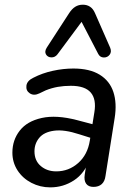

<svg xmlns="http://www.w3.org/2000/svg" viewBox="-20 -788 561 817"><path d="M32.7 -138.4Q32.7 -192 64 -232.1Q95.3 -272.3 157.5 -286Q219.7 -299.8 307.7 -276.9L388.1 -255.7L379.3 -197.1L317.5 -216.5Q253.3 -237.6 210.3 -231.8Q167.3 -226.1 147 -201.5Q126.7 -177 126.7 -144.1Q126.7 -104.2 153.5 -81.5Q180.2 -58.8 219.3 -58.8Q272.5 -58.8 312.6 -94.2Q352.7 -129.5 362.2 -189.7L381.6 -310.6Q390.7 -365.5 366.2 -394.2Q341.7 -422.9 281.5 -422.9Q252.3 -422.9 226.3 -418.4Q200.3 -413.8 174.9 -403.7Q164.4 -398.8 147.9 -390.8Q124.3 -379.3 107 -390.7Q89.7 -402.1 92.4 -423.4Q95.1 -444.6 122.3 -457.4Q160 -476.9 204.4 -486.6Q248.8 -496.4 292.3 -496.4Q361.6 -496.4 404.2 -470.1Q446.8 -443.9 462.4 -396.7Q478 -349.5 468 -286.3L428.9 -39.4Q426 -16.3 412.8 -4.5Q399.6 7.3 377.7 7.3Q356.4 7.3 346.6 -6.3Q336.7 -19.9 340.6 -45.3L352.5 -121L360.6 -108.5Q340.3 -50.4 294.8 -20.6Q249.2 9.3 193.7 9.3Q150.9 9.3 113.6 -10Q76.4 -29.3 54.5 -63.1Q32.7 -97 32.7 -138.4ZM397.9 -558.6 327.1 -695 224.7 -557Q214.3 -543.4 198.5 -543.8Q182.8 -544.3 175.6 -556.6Q168.5 -568.9 179.3 -585.8L274.1 -731.9Q286.1 -750.4 300.2 -759.2Q314.3 -768 332.4 -768Q350.2 -768 363.2 -759.3Q376.3 -750.6 384.1 -732.5L448.8 -585Q455.9 -567.5 446.7 -555.3Q437.4 -543 421.5 -543.4Q405.6 -543.7 397.9 -558.6Z"/></svg>

Font: SN Pro Thin
Style: Italic
Weight: 200
Italic angle: -9°
Designer: Tobias Whetton
Foundry: Supernotes
Version: Version 1.003;Glyphs 3.3 (3324)